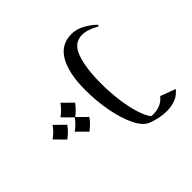

<svg xmlns="http://www.w3.org/2000/svg" viewBox="-137 -439 863 863"><g transform="rotate(45 294.0 -8.0)"><path d="M82 -237.8Q55.7 -191.4 55.7 -158.2Q55.7 -105.5 115 -84.5Q174.3 -63.5 272 -63.5Q322.3 -63.5 374.5 -69.8Q426.8 -76.2 470.5 -89.4Q514.2 -102.5 538.6 -122.1L534.2 -113.8Q537.6 -143.6 529.5 -168.7Q521.5 -193.8 499 -211.9L525.9 -283.7Q548.8 -266.1 558.6 -240.2Q568.4 -214.4 568.4 -185.1Q568.4 -162.6 563.5 -139.4Q558.6 -116.2 550.3 -94.2Q538.6 -64 492.2 -41Q445.8 -18.1 379.2 -5.4Q312.5 7.3 240.7 7.3Q136.7 7.3 78.1 -25.9Q19.5 -59.1 19.5 -127Q19.5 -159.7 37.4 -190.9Q55.2 -222.2 75.2 -241.2ZM294.9 174.8Q322.8 194.8 341.8 221.7L294.9 268.1Q277.3 242.2 248.5 221.7ZM249.5 79.6Q277.3 99.6 296.4 126.5L249.5 172.9Q231.9 147 203.1 126.5ZM340.3 79.6Q368.2 99.6 387.2 126.5L340.3 172.9Q322.8 147 293.9 126.5Z"/></g></svg>

Font: Lateef Light
Style: Regular
Weight: 300
Designer: SIL International
Foundry: SIL International
Version: Version 4.200